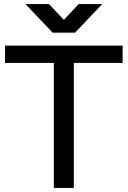

<svg xmlns="http://www.w3.org/2000/svg" viewBox="-20 -932 633 952"><path d="M5 -620V-706H588V-620H346V0H247V-620ZM223 -912 295 -835H298L370 -912H487L352 -770H241L106 -912Z"/></svg>

Font: Museo Sans Medium
Style: Regular
Weight: 500
Designer: Jos Buivenga
Foundry: Jos Buivenga & Rosetta Type Foundry (extension, remastering)
Version: Version 3.600;PS 1.000;hotconv 1.0.88;makeotf.lib2.5.647800;